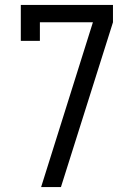

<svg xmlns="http://www.w3.org/2000/svg" viewBox="-20 -755 540 775"><path d="M146 0 355 -665H141V-590H64V-735H436V-665L346 -380L226 0Z"/></svg>

Font: Zed Mono
Style: Regular
Weight: 400
Monospace: yes
Designer: Belleve Invis
Foundry: Belleve Invis
Version: Version 1.0.0; ttfautohint (v1.8.4)